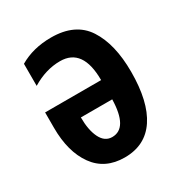

<svg xmlns="http://www.w3.org/2000/svg" viewBox="-138 -656 727 769"><g transform="rotate(-30 225.5 -272.0)"><path d="M58 -517V-415Q122 -454 188 -454Q293 -454 293 -306H34V-235Q34 -124 82 -57Q130 10 221 10Q316 10 365 -63.5Q414 -137 414 -275Q414 -403 365 -478.5Q316 -554 204 -554Q121 -554 58 -517ZM218 -86Q184 -86 166 -122Q148 -158 148 -217H293Q290 -86 218 -86Z"/></g></svg>

Font: Noto Sans UI Condensed
Style: Bold
Weight: 700
Width: 3
Designer: Monotype Design Team
Foundry: Monotype Imaging Inc.
Version: 1.001